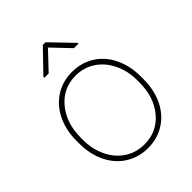

<svg xmlns="http://www.w3.org/2000/svg" viewBox="-213 -853 976 976"><g transform="rotate(-45 275.0 -365.0)"><path d="M43.9 -274.4Q43.9 -350.1 73 -410.4Q102.1 -470.7 155 -504.4Q208 -538.1 274.9 -538.1Q341.3 -538.1 394 -505.4Q446.8 -472.7 476.3 -412.6Q505.9 -352.5 506.3 -277.3V-253.9Q506.3 -177.7 477.5 -117.7Q448.7 -57.6 395.8 -23.9Q342.8 9.8 275.9 9.8Q209 9.8 156 -23.4Q103 -56.6 73.7 -116.5Q44.4 -176.3 43.9 -251ZM70.3 -253.9Q70.3 -188 96.4 -133.1Q122.6 -78.1 169.2 -47.4Q215.8 -16.6 275.9 -16.6Q366.2 -16.6 423.1 -84.5Q480 -152.3 480 -259.3V-274.4Q480 -339.4 453.6 -394.5Q427.2 -449.7 380.6 -480.7Q334 -511.7 274.9 -511.7Q184.6 -511.7 127.4 -442.9Q70.3 -374 70.3 -269.5ZM400.9 -621.1V-616.2H367.7L276.4 -711.9L186 -616.2H154.8V-623L267.1 -739.7H286.6Z"/></g></svg>

Font: Roboto Thin
Style: Regular
Weight: 250
Designer: Google
Version: Version 2.134; 2016